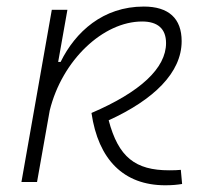

<svg xmlns="http://www.w3.org/2000/svg" viewBox="-20 -547 626 577"><path d="M476.6 9.8C497.6 9.8 512.2 8.3 527.3 5.9L523.4 -36.6C512.7 -35.6 504.9 -35.2 488.3 -35.2C386.7 -35.2 335.9 -74.7 306.6 -185.5C441.4 -247.1 525.9 -328.1 525.9 -423.3C525.9 -491.7 486.8 -527.3 412.1 -527.3C289.6 -527.3 206.5 -451.2 162.1 -360.8H154.8L182.6 -517.6H135.7L44.4 0H91.3L129.4 -214.8C166.5 -366.2 290 -482.4 407.2 -482.4C454.1 -482.4 479 -460.4 479 -417.5C479 -342.3 401.9 -270.5 254.9 -207.5C275.4 -67.4 351.6 9.8 476.6 9.8Z"/></svg>

Font: Cascadia Code PL ExtraLight
Style: Italic
Weight: 200
Italic angle: -10°
Monospace: yes
Designer: Aaron Bell
Foundry: Saja Typeworks
Version: Version 2404.023